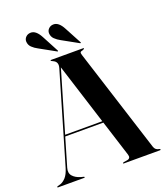

<svg xmlns="http://www.w3.org/2000/svg" viewBox="-164 -994 947 1100"><g transform="rotate(-20 309.0 -443.5)"><path d="M161.5 -3Q161.5 0 157.5 0H-2Q-5.5 0 -5.5 -3Q-5.5 -6 -1.5 -7L17.5 -12.5Q33.5 -18 49.8 -35.5Q66 -53 77 -89.5L238.5 -639.5Q249.5 -676 218 -689.5Q212 -693 209.2 -694Q206.5 -695 206.5 -697Q206.5 -700 211.5 -700H406Q410 -700 410 -697Q410 -694 399.5 -690Q387.5 -688 384.8 -683.2Q382 -678.5 386.5 -665L588 -33Q595 -11 619 -8Q624.5 -6 624.5 -3Q624.5 0 620 0H399.5Q395 0 395 -3Q395 -5 401 -7L425 -11Q446.5 -16 439 -39.5L369 -260H136.5L86 -88Q77 -57.5 93.5 -38.8Q110 -20 140.5 -11L156.5 -7Q161.5 -6 161.5 -3ZM139.5 -269.5H366L248.5 -640.5ZM211 -839 264 -739Q266.5 -735 265 -733.5Q263.5 -731.5 260 -733.5L162.5 -787.5Q143 -797.5 128.2 -811.8Q113.5 -826 112.5 -847Q112 -863 123.5 -874.5Q135 -886 152.5 -886.5Q185 -888 211 -839ZM349.5 -839 403 -739Q405.5 -735 404 -733.5Q402 -731.5 398.5 -733.5L301 -787.5Q282 -797.5 267.2 -811.8Q252.5 -826 251.5 -847Q251 -863 262.5 -874.5Q274 -886 291 -886.5Q324 -888 349.5 -839Z"/></g></svg>

Font: Fraunces 144pt S000 SemiBold
Style: Regular
Weight: 600
Version: Version 1.000; ttfautohint (v1.8.3)